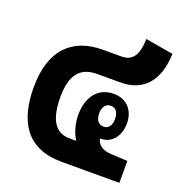

<svg xmlns="http://www.w3.org/2000/svg" viewBox="-116 -728 794 831"><g transform="rotate(20 281.5 -312.5)"><path d="M256 0H522V-101L445 -105C406 -107 384 -123 377 -152C378 -152 379 -152 381 -152C432 -152 465 -195 465 -253C465 -310 430 -354 369 -354C292 -354 254 -294 254 -216C254 -174 266 -137 284 -107H254C185 -107 155 -162 155 -263C155 -358 188 -410 271 -410H379C484 -410 543 -479 547 -603L419 -625C417 -559 400 -517 343 -517H258C120 -517 32 -437 32 -263C32 -106 94 0 256 0ZM374 -205C350 -205 337 -224 337 -253C337 -282 350 -301 374 -301C398 -301 410 -282 410 -253C410 -225 398 -205 374 -205Z"/></g></svg>

Font: Noto Sans Thai Looped ExtraCondensed
Style: Bold
Weight: 700
Width: 2
Designer: Sasikarn Vongin, Ben Mitchell
Foundry: The Fontpad Ltd
Version: Version 1.001